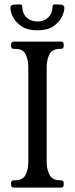

<svg xmlns="http://www.w3.org/2000/svg" viewBox="-20 -848 338 868"><path d="M191 -116Q191 -82 204 -57.5Q217 -33 250 -33H255Q268 -33 268 -20V-13Q268 0 255 0H43Q30 0 30 -13V-20Q30 -33 43 -33H49Q83 -33 95.5 -57.5Q108 -82 108 -116V-544Q108 -579 95.5 -603Q83 -627 49 -627H43Q30 -627 30 -640V-647Q30 -660 43 -660H255Q268 -660 268 -647V-640Q268 -627 255 -627H250Q217 -627 204 -603Q191 -579 191 -544ZM149 -711Q104 -711 77 -729.5Q50 -748 38.5 -771.5Q27 -795 27 -812Q27 -819 30.5 -822.5Q34 -826 42 -827Q45 -827 52 -827.5Q59 -828 64 -828Q74 -829 77.5 -826Q81 -823 81 -812Q83 -785 101 -768Q119 -751 149 -751Q179 -751 197 -768Q215 -785 217 -812Q217 -823 220.5 -826Q224 -829 234 -828Q239 -828 246 -827.5Q253 -827 256 -827Q271 -825 271 -812Q271 -795 259.5 -771.5Q248 -748 221.5 -729.5Q195 -711 149 -711Z"/></svg>

Font: Young Serif Light
Style: Regular
Weight: 300
Designer: Bastien Sozeau
Foundry: NBR — Bastien Sozeau
Version: Version 5.001